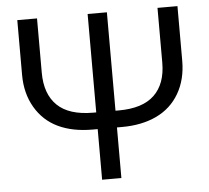

<svg xmlns="http://www.w3.org/2000/svg" viewBox="-51 -769 899 824"><g transform="rotate(-5 398.0 -357.0)"><path d="M439 0H356V-218H334Q248 -218 186 -247.5Q124 -277 88.5 -337.5Q53 -398 53 -478V-714H138V-480Q138 -388 188.5 -339Q239 -290 343 -290H356V-714H439V-290H453Q556 -290 606.5 -338.5Q657 -387 657 -478V-714H743V-479Q743 -398 708 -338Q673 -278 609.5 -248Q546 -218 461 -218H439Z"/></g></svg>

Font: Stephens Clock
Style: Regular
Weight: 400
Designer: Peter Wiegel (catfonts.de) with slight modifications by DT1.org
Version: Version 0.9.1